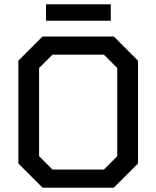

<svg xmlns="http://www.w3.org/2000/svg" viewBox="-20 -869 724 889"><path d="M65 -112V-588L177 -700H507L619 -588V-112L507 0H177ZM461 -84 523 -146V-554L461 -616H223L161 -554V-146L223 -84ZM193 -849H493V-773H193Z"/></svg>

Font: Chakra Petch Medium
Style: Regular
Weight: 500
Designer: Katatrad Aksorn Co.,Ltd.
Foundry: Cadson Demak Co.,Ltd.
Version: Version 1.000; ttfautohint (v1.6)